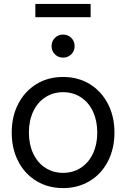

<svg xmlns="http://www.w3.org/2000/svg" viewBox="-20 -951 646 983"><path d="M40 -272Q40 -355 73.5 -419.5Q107 -484 166.5 -520.5Q226 -557 303 -557Q380 -557 439.5 -520.5Q499 -484 532.5 -419.5Q566 -355 566 -272Q566 -190 532.5 -125Q499 -60 439 -24Q379 12 303 12Q227 12 167 -24Q107 -60 73.5 -125Q40 -190 40 -272ZM303 -66Q354 -66 394 -92Q434 -118 456 -165Q478 -212 478 -272Q478 -333 456 -380Q434 -427 394 -453Q354 -479 303 -479Q252 -479 212 -453Q172 -427 150 -380Q128 -333 128 -272Q128 -212 150 -165Q172 -118 212 -92Q252 -66 303 -66ZM244 -715Q244 -740 261 -757Q278 -774 303 -774Q328 -774 345 -757Q362 -740 362 -715Q362 -690 345 -673Q328 -656 303 -656Q278 -656 261 -673Q244 -690 244 -715ZM444 -931V-863H161V-931Z"/></svg>

Font: Application
Style: Regular
Weight: 400
Designer: Wei Huang
Foundry: Wei Huang
Version: Version 0.012